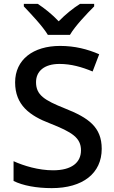

<svg xmlns="http://www.w3.org/2000/svg" viewBox="-20 -961 590 991"><path d="M227 -781H341C367 -826 429 -891 466 -928V-941H393C358 -919 318 -887 283 -851C249 -887 210 -918 175 -941H103V-928C139 -890 200 -826 227 -781ZM505 -193C505 -305 437 -353 316 -401C208 -444 166 -471 166 -537C166 -593 208 -631 287 -631C347 -631 403 -615 458 -592L492 -681C432 -707 367 -724 290 -724C151 -724 58 -653 58 -536C58 -419 133 -364 238 -324C352 -279 398 -250 398 -185C398 -122 350 -82 254 -82C179 -82 103 -105 50 -129V-27C98 -3 169 10 247 10C407 10 505 -66 505 -193Z"/></svg>

Font: Noto Sans Malayalam Medium
Style: Regular
Weight: 500
Designer: Jelle Bosma - Monotype Design Team
Foundry: Monotype Imaging Inc.
Version: Version 2.104